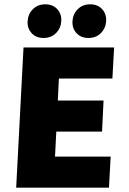

<svg xmlns="http://www.w3.org/2000/svg" viewBox="-20 -870 596 890"><path d="M89 -650H509L501 -506H253L248 -404H460L453 -260H241L235 -144H493L485 0H55ZM182 -694Q147 -694 126.5 -716.5Q106 -739 108 -772Q110 -805 132.5 -827.5Q155 -850 190 -850Q225 -850 245.5 -827.5Q266 -805 264 -772Q262 -739 239.5 -716.5Q217 -694 182 -694ZM390 -694Q355 -694 334.5 -716.5Q314 -739 316 -772Q318 -805 340.5 -827.5Q363 -850 398 -850Q433 -850 453.5 -827.5Q474 -805 472 -772Q470 -739 447.5 -716.5Q425 -694 390 -694Z"/></svg>

Font: Kilde Sans Black
Style: Regular
Weight: 900
Italic angle: -3°
Designer: Paul D. Hunt
Foundry: Adobe Systems Incorporated
Version: Version 1.050;PS Version 1.000;hotconv 1.0.70;makeotf.lib2.5